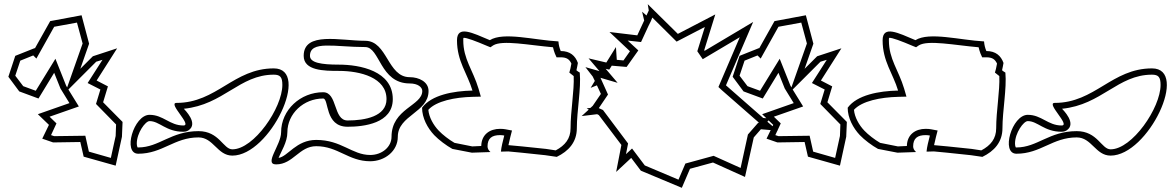

<svg xmlns="http://www.w3.org/2000/svg" viewBox="-20 -816 5620 918"><path d="M20 -449 72 -379 164 -345 239 -468 269 -393 312 -323 161 -270 214 -219 182 -153 234 -135 364 -137 380 -67 533 -24 563 -162 566 -233 473 -327 496 -403 442 -431 540 -585 424 -547 364 -487 406 -607 370 -743 220 -715 147 -585 146 -586 53 -549ZM307 -388 440 -521 470 -530 399 -419 460 -388 439 -319 535 -221 533 -166 510 -61 405 -91 388 -167 239 -165 224 -170 250 -226 217 -258 357 -307ZM301 -398 296 -407 245 -535 151 -382 91 -404 53 -454 77 -526 139 -551 154 -536 239 -688 348 -708 375 -608Z M641 -81C757 -81 813 -159 929 -159C1001 -159 1019 -72 1091 -72C1271 -72 1469 -489 1289 -489C1097 -489 1016 -324 824 -324C780 -324 901 -216 857 -216C791 -216 761 -267 695 -267C619 -267 565 -81 641 -81ZM641 -111H638C638 -111 634 -117 634 -130C634 -180 675 -237 695 -237C743 -237 773 -186 857 -186C863 -186 871 -187 880 -192C932 -225 862 -292 859 -296C1049 -315 1125 -459 1289 -459C1320 -459 1330 -447 1330 -410C1330 -300 1194 -102 1091 -102C1047 -102 1029 -189 929 -189C797 -189 741 -111 641 -111Z M1300 -30C1382 -30 1410 -117 1492 -117C1596 -117 1646 -45 1750 -45C1819 -45 1882 -93 1882 -162C1882 -265 2029 -278 2029 -381C2029 -425 1983 -447 1939 -447C1832 -447 1833 -621 1726 -621C1608 -621 1432 -667 1432 -549C1432 -478 1529 -477 1600 -477C1703 -477 1828 -445 1828 -342C1828 -259 1725 -240 1642 -240C1572 -240 1595 -375 1525 -375C1417 -375 1324 -291 1324 -183C1324 -123 1240 -30 1300 -30ZM1312 -61C1323 -90 1354 -136 1354 -183C1354 -273 1432 -345 1525 -345C1554 -345 1531 -210 1642 -210C1720 -210 1858 -226 1858 -342C1858 -477 1701 -507 1600 -507C1516 -507 1462 -516 1462 -549C1462 -624 1581 -591 1726 -591C1797 -591 1796 -417 1939 -417C1978 -417 1999 -399 1999 -381C1999 -310 1852 -297 1852 -162C1852 -114 1807 -75 1750 -75C1663 -75 1613 -147 1492 -147C1396 -147 1357 -68 1312 -61Z M1998 -301C1998 -252 2024 -204 2056 -170C2078 -147 2114 -120 2143 -104L2236 -86L2325 -89C2316 -97 2311 -106 2311 -116C2311 -155 2332 -170 2371 -170C2379 -170 2385 -169 2391 -168C2384 -140 2377 -114 2375 -91L2410 -92L2473 -86L2587 -74L2642 -66C2698 -93 2738 -136 2738 -203C2738 -286 2759 -392 2752 -469C2746 -472 2741 -476 2736 -480C2739 -492 2741 -504 2743 -515C2731 -549 2706 -572 2661 -572C2655 -586 2651 -602 2650 -618C2535 -624 2388 -665 2322 -624C2239 -659 2165 -697 2165 -623C2165 -523 2215 -464 2239 -383C2147 -381 2043 -362 1998 -301ZM2028 -291C2066 -333 2155 -351 2240 -353L2279 -354L2268 -392C2241 -482 2195 -533 2195 -623C2195 -630 2195 -633 2196 -635C2209 -637 2256 -619 2310 -596L2325 -590L2338 -599C2382 -626 2508 -600 2624 -590C2627 -578 2629 -570 2633 -560L2641 -542H2661C2691 -542 2703 -531 2712 -512C2710 -503 2709 -495 2707 -487L2702 -469L2717 -457C2719 -456 2722 -453 2723 -452C2726 -382 2708 -285 2708 -203C2708 -153 2682 -121 2637 -97L2591 -104L2476 -116L2411 -122C2414 -134 2417 -147 2420 -161L2428 -192L2396 -198C2390 -199 2382 -200 2371 -200C2322 -200 2282 -173 2281 -118L2238 -116L2153 -133C2127 -148 2096 -172 2078 -191C2052 -218 2031 -256 2028 -291Z M2761 -261 2835 -270 2843 -266 2951 -123 2926 6 2998 -61 3044 0 3240 82 3279 -9 3389 -39 3542 30 3584 -159 3618 -198 3699 -191 3649 -234 3662 -249 3629 -252 3451 -408 3581 -711 3349 -573 3347 -576 3400 -747 3221 -654 3077 -796 3082 -766 3071 -742 3050 -760 3060 -718 3027 -647 2894 -663 2992 -571 2961 -527 2929 -530 2925 -591 2879 -517 2794 -537 2846 -476 2779 -495 2814 -450 2824 -429 2804 -396 2834 -408 2853 -367 2814 -310 2803 -300 2785 -298 2795 -292ZM3092 -715 3098 -730 3099 -732 3215 -617 3350 -687 3314 -571 3340 -533 3517 -638 3415 -400 3431 -385C3489 -334 3550 -281 3607 -231L3609 -229H3605L3556 -173L3521 -13L3392 -71L3257 -34L3224 43L3063 -25L3002 -106L2973 -79L2983 -130L2863 -290L2843 -299L2887 -364L2851 -444L2933 -420L2876 -487L2893 -483L2905 -502L2976 -496L3032 -575L2981 -622L3045 -615L3081 -693Z M3483 -449 3535 -379 3627 -345 3702 -468 3732 -393 3775 -323 3624 -270 3677 -219 3645 -153 3697 -135 3827 -137 3843 -67 3996 -24 4026 -162 4029 -233 3936 -327 3959 -403 3905 -431 4003 -585 3887 -547 3827 -487 3869 -607 3833 -743 3683 -715 3610 -585 3609 -586 3516 -549ZM3770 -388 3903 -521 3933 -530 3862 -419 3923 -388 3902 -319 3998 -221 3996 -166 3973 -61 3868 -91 3851 -167 3702 -165 3687 -170 3713 -226 3680 -258 3820 -307ZM3764 -398 3759 -407 3708 -535 3614 -382 3554 -404 3516 -454 3540 -526 3602 -551 3617 -536 3702 -688 3811 -708 3838 -608Z M4033 -301C4033 -252 4059 -204 4091 -170C4113 -147 4149 -120 4178 -104L4271 -86L4360 -89C4351 -97 4346 -106 4346 -116C4346 -155 4367 -170 4406 -170C4414 -170 4420 -169 4426 -168C4419 -140 4412 -114 4410 -91L4445 -92L4508 -86L4622 -74L4677 -66C4733 -93 4773 -136 4773 -203C4773 -286 4794 -392 4787 -469C4781 -472 4776 -476 4771 -480C4774 -492 4776 -504 4778 -515C4766 -549 4741 -572 4696 -572C4690 -586 4686 -602 4685 -618C4570 -624 4423 -665 4357 -624C4274 -659 4200 -697 4200 -623C4200 -523 4250 -464 4274 -383C4182 -381 4078 -362 4033 -301ZM4063 -291C4101 -333 4190 -351 4275 -353L4314 -354L4303 -392C4276 -482 4230 -533 4230 -623C4230 -630 4230 -633 4231 -635C4244 -637 4291 -619 4345 -596L4360 -590L4373 -599C4417 -626 4543 -600 4659 -590C4662 -578 4664 -570 4668 -560L4676 -542H4696C4726 -542 4738 -531 4747 -512C4745 -503 4744 -495 4742 -487L4737 -469L4752 -457C4754 -456 4757 -453 4758 -452C4761 -382 4743 -285 4743 -203C4743 -153 4717 -121 4672 -97L4626 -104L4511 -116L4446 -122C4449 -134 4452 -147 4455 -161L4463 -192L4431 -198C4425 -199 4417 -200 4406 -200C4357 -200 4317 -173 4316 -118L4273 -116L4188 -133C4162 -148 4131 -172 4113 -191C4087 -218 4066 -256 4063 -291Z M4840 -81C4956 -81 5012 -159 5128 -159C5200 -159 5218 -72 5290 -72C5470 -72 5668 -489 5488 -489C5296 -489 5215 -324 5023 -324C4979 -324 5100 -216 5056 -216C4990 -216 4960 -267 4894 -267C4818 -267 4764 -81 4840 -81ZM4840 -111H4837C4837 -111 4833 -117 4833 -130C4833 -180 4874 -237 4894 -237C4942 -237 4972 -186 5056 -186C5062 -186 5070 -187 5079 -192C5131 -225 5061 -292 5058 -296C5248 -315 5324 -459 5488 -459C5519 -459 5529 -447 5529 -410C5529 -300 5393 -102 5290 -102C5246 -102 5228 -189 5128 -189C4996 -189 4940 -111 4840 -111Z"/></svg>

Font: Camosport
Style: Oln
Weight: 400
Version: Version 001.000